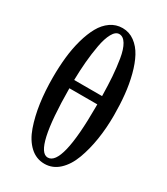

<svg xmlns="http://www.w3.org/2000/svg" viewBox="-183 -808 786 902"><g transform="rotate(30 210.0 -357.0)"><path d="M209 11.2Q164.1 11.2 130.4 -20Q96.7 -51.3 77.9 -105.2Q59.1 -159.2 50 -223.1Q41 -287.1 41 -360.8Q41 -418.5 46.6 -470.5Q52.2 -522.5 65.4 -569.6Q78.6 -616.7 97.7 -650.9Q116.7 -685.1 145.5 -705.1Q174.3 -725.1 210 -725.1Q246.1 -725.1 275.4 -703.6Q304.7 -682.1 323.7 -646.5Q342.8 -610.8 355.5 -561.8Q368.2 -512.7 373.5 -460Q378.9 -407.2 378.9 -349.1Q378.9 -279.8 369.1 -217.8Q359.4 -155.8 339.8 -103.3Q320.3 -50.8 286.6 -19.8Q252.9 11.2 209 11.2ZM210 -692.9Q189.9 -692.9 174.8 -665.5Q159.7 -638.2 151.4 -592.8Q143.1 -547.4 138.9 -499.5Q134.8 -451.7 133.8 -399.9H285.2Q284.2 -458.5 281 -503.9Q277.8 -549.3 270.3 -595.5Q262.7 -641.6 247.3 -667.2Q231.9 -692.9 210 -692.9ZM208 -22Q285.2 -22 285.2 -341.8V-355H133.8Q135.7 -22 208 -22Z"/></g></svg>

Font: Junicode SmCond Medium
Style: Regular
Weight: 500
Width: 4
Designer: Peter S. Baker
Version: Version 2.206